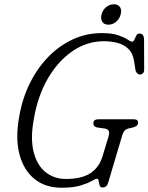

<svg xmlns="http://www.w3.org/2000/svg" viewBox="-20 -868 695 899"><path d="M456 -713Q504.5 -713 533.5 -703Q562.5 -693 577.2 -683Q592 -673 598 -673Q605.5 -673 609.2 -682.5Q613 -692 618 -701.5Q623 -711 633.5 -711Q654 -711 654.5 -682L655 -542.5Q655 -530.5 649.5 -525Q644 -519.5 636.5 -519Q629 -518.5 623 -524.5Q617 -530.5 615 -537L608 -580.5Q602.5 -618.5 581.2 -639Q560 -659.5 529.8 -667.2Q499.5 -675 466.5 -675Q387.5 -675 319.8 -628.8Q252 -582.5 204.5 -501Q157 -419.5 139 -313.5Q121.5 -222 137 -158.5Q152.5 -95 192.8 -62.5Q233 -30 289 -30Q361.5 -30 402.8 -56.8Q444 -83.5 460 -136L487 -225Q493.5 -245 489.2 -254.8Q485 -264.5 468.5 -266.5L435.5 -271Q417 -274.5 417 -291.5Q417.5 -309.5 442 -309.5H606.5Q628 -309.5 626.5 -291.5Q625.5 -277 601.5 -271L580 -266Q560 -260.5 553 -236.5L487 -14.5Q483 -0.5 476.2 4.8Q469.5 10 460.5 10Q449.5 10 446.5 -0.2Q443.5 -10.5 442 -20.8Q440.5 -31 434 -31Q427.5 -31 409.5 -20.5Q391.5 -10 357.5 0.5Q323.5 11 267.5 11Q193 11 142.2 -29.5Q91.5 -70 71.5 -144Q51.5 -218 69.5 -319.5Q83.5 -403.5 118.2 -475Q153 -546.5 204.5 -600Q256 -653.5 320 -683.2Q384 -713 456 -713ZM487.5 -752.5Q467 -752.5 458.8 -766.2Q450.5 -780 455.5 -800.5Q461 -821.5 477 -834.8Q493 -848 513.5 -848Q533.5 -848 542 -834.8Q550.5 -821.5 545 -800.5Q540 -780 524 -766.2Q508 -752.5 487.5 -752.5Z"/></svg>

Font: Fraunces 144pt S100 Light
Style: Italic
Weight: 300
Italic angle: -16°
Version: Version 1.000; ttfautohint (v1.8.3)